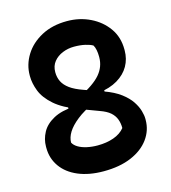

<svg xmlns="http://www.w3.org/2000/svg" viewBox="-110 -810 820 919"><g transform="rotate(-15 300.0 -350.0)"><path d="M306 -720Q368 -720 420.5 -694.5Q473 -669 505 -624Q537 -579 537 -518V-513Q537 -471 517.5 -436.5Q498 -402 459.5 -379Q421 -356 364 -349L393 -381V-315L273 -355Q348 -392 379.5 -429Q411 -466 411 -513V-517Q411 -534 408 -549Q405 -564 399 -574Q386 -582 362 -587.5Q338 -593 307 -593Q277 -593 250 -582Q223 -571 206 -550Q189 -529 189 -498Q189 -472 199.5 -451Q210 -430 233.5 -413Q257 -396 297 -382L390 -349Q440 -331 471 -307.5Q502 -284 518.5 -259Q535 -234 541.5 -211Q548 -188 548 -172V-166Q548 -114 517 -71.5Q486 -29 428.5 -4.5Q371 20 291 20Q219 20 165.5 -2.5Q112 -25 83 -66Q54 -107 54 -159V-166Q54 -202 72 -235.5Q90 -269 130.5 -291Q171 -313 235 -316L205 -285V-338L328 -308Q275 -284 241 -257Q207 -230 191 -204Q175 -178 175 -153Q182 -139 199.5 -128.5Q217 -118 242 -112.5Q267 -107 295 -107Q339 -107 374.5 -119.5Q410 -132 430 -157Q430 -181 422.5 -201Q415 -221 397.5 -236.5Q380 -252 346 -264L255 -298Q179 -326 138 -362Q97 -398 82 -437Q67 -476 67 -511V-515Q67 -568 96 -615Q125 -662 179 -691Q233 -720 306 -720Z"/></g></svg>

Font: Recursive Monospace Casual
Style: Bold
Weight: 700
Version: Version 1.047